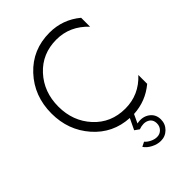

<svg xmlns="http://www.w3.org/2000/svg" viewBox="-289 -880 1260 1260"><g transform="rotate(-45 341.0 -250.0)"><path d="M419 -696Q287 -696 202 -603.5Q117 -511 117 -375Q117 -240 202 -147.5Q287 -55 419 -55Q546 -55 635 -151V-69Q548 4 434 10L406 70Q459 59 496.5 85.5Q534 112 534 160Q534 202 505 231Q476 260 434 260Q402 260 369 243Q336 226 320 201L352 185Q365 201 388.5 212.5Q412 224 434 224Q461 224 479 205.5Q497 187 497 160Q497 122 466 107Q435 92 390 108L359 86L396 9Q247 1 150 -109.5Q53 -220 53 -375Q53 -537 157 -648.5Q261 -760 419 -760Q541 -760 635 -682V-599Q544 -696 419 -696Z"/></g></svg>

Font: Orkney Light
Style: Regular
Weight: 300
Designer: Samuel Oakes and Alfredo Marco Pradil
Foundry: Alfredo Marco Pradil
Version: 1.0; ttfautohint (v1.5)